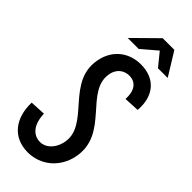

<svg xmlns="http://www.w3.org/2000/svg" viewBox="-323 -1031 1117 1117"><g transform="rotate(45 235.0 -472.5)"><path d="M272 -985 127 -842H217L311 -922L376 -842H456L368 -985ZM94 -186 -2 -181C-6 -47 66 40 186 40C292 40 378 -32 401 -139C450 -373 162 -446 201 -622C211 -666 245 -694 289 -694C345 -694 373 -651 369 -582L464 -587C474 -711 407 -788 291 -788C196 -788 123 -733 99 -643C37 -407 340 -332 294 -147C280 -91 240 -53 195 -53C133 -53 96 -105 94 -186Z"/></g></svg>

Font: Smiley Sans Oblique
Style: Regular
Weight: 400
Italic angle: -8°
Designer: oooooohmygosh, Nagisa Chen, Janine Sui, Heda Shi, Jian Li
Foundry: atelierAnchor
Version: Version 2.0.1